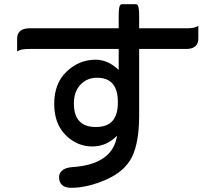

<svg xmlns="http://www.w3.org/2000/svg" viewBox="-20 -814 1040 925"><path d="M534.7 -392.1Q511.7 -439.5 447.8 -439.5Q399.4 -439.5 367.7 -406Q335.9 -372.6 335.9 -316.4Q335.9 -256.3 364.3 -228.5Q390.1 -202.1 441.4 -202.1Q492.7 -202.1 518.6 -228Q547.9 -257.3 547.9 -321.3Q547.9 -364.7 534.7 -392.1ZM440.4 -526.4Q500.5 -526.4 551.8 -477.1V-578.1H122.1Q88.9 -578.1 74.7 -572.3L62.5 -566.4V-627.9Q62.5 -649.9 75.2 -662.6Q90.3 -677.7 122.1 -677.7H551.8V-735.4Q551.8 -778.3 558.1 -788.1Q562 -793.9 568.4 -793.9H633.8Q638.7 -793.9 642.1 -790.5Q646.5 -785.6 648.4 -772.7Q650.4 -759.8 650.4 -735.4V-677.7H877.9Q909.2 -677.7 923.3 -683.6L935.5 -689.5V-627.9Q935.5 -605.5 922.9 -592.8Q908.2 -578.1 877.9 -578.1H650.4Q650.4 -415 650.4 -252Q649.4 -127 616.2 -58.6Q582.5 10.7 492.4 50.8Q402.3 90.8 322.3 90.8Q292.5 90.8 277.8 76.2Q264.6 63 264.6 40Q264.6 21.5 276.9 9.8Q292 -5.9 326.7 -8.8Q446.3 -16.1 500.5 -70.8Q535.2 -105.5 543.9 -160.2Q493.2 -108.4 424.8 -108.4Q351.1 -108.4 296.1 -163.3Q241.2 -218.3 241.2 -313.5Q241.2 -413.1 301.5 -469.7Q361.8 -526.4 440.4 -526.4Z"/></svg>

Font: YuPearl-SemiBold
Style: SemiBold
Weight: 600
Designer: Max Yao
Foundry: Max-Everyday
Version: Version 1.011; ttfautohint (v1.8.3)